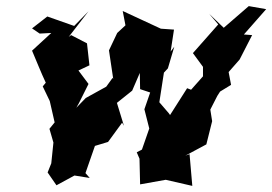

<svg xmlns="http://www.w3.org/2000/svg" viewBox="-20 -583 892 629"><path d="M547 -192 533 -212 502 -248 517 -345 530 -359 551 -430 539 -414 550 -486 507 -489C465 -508 424 -528 382 -547L391 -500L364 -475L337 -418L351 -324L349 -328L328 -299L261 -262L230 -230L238 -244L270 -308L237 -352L273 -369L265 -441L213 -468L205 -462L270 -546L223 -498L135 -529L85 -490L110 -473L148 -475L85 -417C100 -382 114 -346 130 -312L120 -300L143 -252L159 -182L142 -161L155 -116L148 -48L136 -18L165 24L224 -8L274 0L260 -16L291 -105L334 -118L380 -181L386 -171L363 -246L413 -286L438 -344L439 -291L472 -280L453 -225L469 -162L445 -93L428 -84L437 -63L439 21L523 6L610 26L601 -78L587 -73L656 -110L675 -186L669 -224L692 -269L701 -283L737 -305L729 -347L765 -388L806 -468L779 -470L852 -553L795 -563L713 -492L665 -538L695 -503L612 -409L645 -364V-333L606 -289L593 -294L530 -195L515 -177Z"/></svg>

Font: Asimov Aggro
Style: It
Weight: 500
Designer: Google
Version: Version 2.000980; 2014